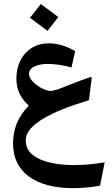

<svg xmlns="http://www.w3.org/2000/svg" viewBox="-20 -602 572 978"><path d="M353 356.4Q207.5 356.4 127 296.9Q46.4 237.3 46.4 128.4Q46.4 16.6 127 -64Q96.7 -89.8 80.1 -124.5Q63.5 -159.2 63.5 -200.2Q63.5 -280.8 109.6 -331.1Q155.8 -381.3 229.5 -381.3Q293.5 -381.3 362.8 -341.8L344.2 -258.3Q315.9 -266.6 284.2 -271.5Q252.4 -276.4 223.1 -276.4Q183.1 -276.4 155.5 -263.4Q127.9 -250.5 127.9 -226.1Q127.9 -208 143.3 -190.4Q158.7 -172.9 184.1 -157.2Q199.7 -148.4 213.1 -143.6Q226.6 -138.7 239.3 -138.7Q245.1 -138.7 259.3 -142.8Q273.4 -147 279.8 -148.9Q290.5 -152.8 315.7 -162.8Q340.8 -172.9 374 -185.5Q407.2 -198.2 442.4 -210L447.3 -206.5L433.1 -91.8Q398.4 -81.1 362.3 -68.8Q326.2 -56.6 291.5 -42.5Q242.7 -22.5 201.7 1.5Q160.6 25.4 136 53.2Q111.3 81.1 111.3 113.3Q111.3 158.7 145.8 186.3Q180.2 213.9 235.4 226.3Q290.5 238.8 352.1 238.8Q392.6 238.8 433.3 235.4Q474.1 231.9 513.2 224.6L489.7 343.8Q418 356.4 353 356.4ZM222.2 -444.8 132.8 -511.2 188 -581.5 276.9 -515.1Z"/></svg>

Font: Markazi Text
Style: Bold
Weight: 700
Designer: Borna Izadpanah (Arabic designer), Fiona Ross (Arabic design director) and Florian Runge (Latin designer)
Foundry: Borna Izadpanah and Florian Runge
Version: Version 1.001; ttfautohint (v1.8.3)